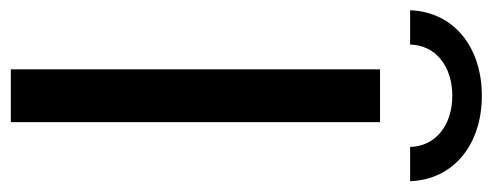

<svg xmlns="http://www.w3.org/2000/svg" viewBox="-312 -628 933 364"><g transform="rotate(90 155.0 -446.5)"><path d="M105 -700V0H205V-700ZM58 -757C59 -806 100 -837 155 -837C210 -837 251 -806 252 -757H317C314 -840 247 -893 155 -893C63 -893 -4 -840 -7 -757Z"/></g></svg>

Font: Malon Grotesk Med
Style: Regular
Weight: 500
Designer: Julieta Ulanovsky
Foundry: Julieta Ulanovsky
Version: Version 7.200